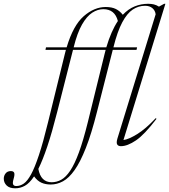

<svg xmlns="http://www.w3.org/2000/svg" viewBox="-173 -762 894 1014"><path d="M67 -498.5 70 -512H179Q213.5 -628 269.2 -676.5Q325 -725 385.5 -725Q417.5 -725 438.8 -714.5Q460 -704 475.5 -684Q505 -715 538.8 -728.5Q572.5 -742 609.5 -742Q626 -742 639.5 -738.8Q653 -735.5 666.5 -727L694 -742H700.5L479 -22.5Q506.5 -26 551.2 -53.5Q596 -81 649.5 -138L653.5 -134.5Q590 -51 545 -20.5Q500 10 465.5 10Q451.5 10 446 1Q440.5 -8 447 -30L649 -686.5Q646.5 -706.5 631.8 -719Q617 -731.5 593 -731.5Q558 -731.5 528 -711.5Q498 -691.5 472.5 -643.8Q447 -596 426 -512H551L548 -498.5H422.5L339 -170.5Q310 -55.5 280.5 19.2Q251 94 221 136.2Q191 178.5 159.5 195.5Q128 212.5 95 212.5Q67 212.5 45.5 202.8Q24 193 7 169.5Q-17.5 206 -41.8 219.2Q-66 232.5 -92.5 232.5Q-123 232.5 -138 217.5Q-153 202.5 -153 182Q-153 165.5 -143.2 153.5Q-133.5 141.5 -116 141.5Q-101.5 141.5 -98 150.8Q-94.5 160 -101 182Q-107.5 204 -103.5 212.2Q-99.5 220.5 -87 220.5Q-66.5 220.5 -47.5 207.5Q-28.5 194.5 -9 159Q10.5 123.5 32.5 57.2Q54.5 -9 80.5 -115.5L169.5 -477.5Q172 -488.5 175 -498.5ZM372.5 -713.5Q343 -713.5 314.2 -695Q285.5 -676.5 260.2 -632.5Q235 -588.5 216 -512H388.5Q401.5 -556 416.8 -590.5Q432 -625 449.5 -651Q433.5 -713.5 372.5 -713.5ZM129 -170.5Q101.5 -62 77 11Q52.5 84 29.5 130Q42.5 200.5 100 200.5Q126.5 200.5 150.8 187Q175 173.5 198 139.2Q221 105 243.8 43Q266.5 -19 290.5 -115.5L379.5 -477.5Q382 -488.5 385 -498.5H212.5Z"/></svg>

Font: Newsreader Display ExtraLight
Style: Italic
Weight: 275
Italic angle: -17°
Designer: Hugues Gentile
Foundry: Production Type
Version: Version 1.002